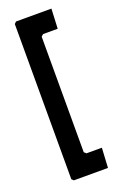

<svg xmlns="http://www.w3.org/2000/svg" viewBox="-106 -528 344 560"><g transform="rotate(-20 66.0 -248.5)"><path d="M128.4 -2H22.5L16.6 -7.8V-489.3L22.5 -495.1H132.3L129.4 -433.6H84L77.6 -427.7V-69.3L84 -63.5H131.8Z"/></g></svg>

Font: Dehalvi Khush Khat
Style: Regular
Weight: 400
Version: Version 002.500